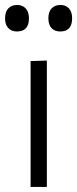

<svg xmlns="http://www.w3.org/2000/svg" viewBox="-27 -736 304 756"><path d="M93.5 0V-495.5L157.5 -497.5V0ZM210 -612Q189 -612 176.2 -625Q163.5 -638 163.5 -664Q163.5 -690 176.5 -703.2Q189.5 -716.5 211 -716.5Q232 -716.5 244.5 -702.8Q257 -689 257 -664Q257 -612 210 -612ZM39.5 -612Q19 -612 6 -625Q-7 -638 -7 -664Q-7 -690 6 -703.2Q19 -716.5 40.5 -716.5Q61.5 -716.5 74.2 -702.8Q87 -689 87 -664Q87 -612 39.5 -612Z"/></svg>

Font: Heraclito Light
Style: Regular
Weight: 300
Designer: Kostas Bartsokas (font) & Cristiano Sobral (main changes)
Foundry: Kostas Bartsokas (font) & Cristiano Sobral (main changes)
Version: Version 1.00;July 8, 2020;FontCreator 13.0.0.2655 64-bit